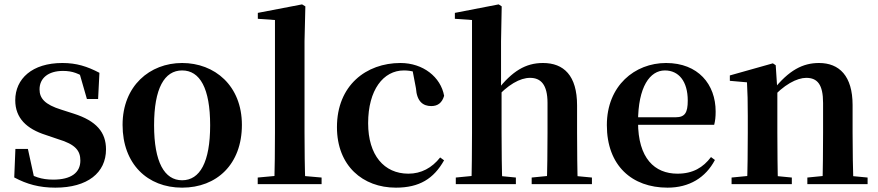

<svg xmlns="http://www.w3.org/2000/svg" viewBox="-20 -839 4003 875"><path d="M232.3 16.2C378.7 16.2 463.1 -51.5 463.1 -158.3C463.1 -236.2 419.5 -288 315.9 -321.1L259.8 -339.1C183.5 -362.6 160.2 -391.5 160.2 -431.8C160.2 -482.7 200 -515.8 266.8 -515.8C311.2 -515.8 339.7 -503.8 380 -477V-507.8L337.6 -521.5L376.1 -387.7H427.1L433.1 -507.2C377 -536.5 328.7 -551.9 264.2 -551.9C126.4 -551.9 49.5 -480 49.5 -382C49.5 -300.5 101.7 -251.5 188.7 -223.9L244.5 -204.9C325.1 -180.9 346.2 -151.4 346.2 -107.2C346.2 -51.4 303.2 -20.4 222.8 -20.4C168.7 -20.4 132.1 -33.6 89.6 -62V-26L137.6 -20.6L107.1 -160.4H50.2L44.9 -30.3C102.2 0.3 158.9 16.2 232.3 16.2Z M810 16.2C967.7 16.2 1082.4 -90.2 1082.4 -269.8C1082.4 -449.1 958 -551.9 810 -551.9C662.7 -551.9 538.6 -447.6 538.6 -269.8C538.6 -92.4 651.5 16.2 810 16.2ZM810 -17.5C729.3 -17.5 682.2 -100.3 682.2 -268.1C682.2 -436.6 729.3 -518 810 -518C891.2 -518 937.7 -436.6 937.7 -268.1C937.7 -100.3 891.2 -17.5 810 -17.5Z M1154.5 0H1445.6V-29.9L1329 -40.2H1266.2L1154.5 -29.9ZM1230.1 0H1371.6C1368.8 -69.9 1367.8 -159.6 1367.8 -234.8V-650.9L1371.6 -810L1356.6 -819L1155 -780.3V-753.3L1233.1 -747.8V-234.8C1233.1 -159.6 1232.1 -69.9 1230.1 0Z M1784.1 16.2C1891.1 16.2 1956.4 -24.3 2003.8 -108.4L1985.9 -121.4C1948.4 -73.9 1899.7 -47.5 1841.2 -47.5C1730.4 -47.5 1657.7 -131.7 1657.7 -277.6C1657.7 -429.2 1727 -518 1820.6 -518C1856 -518 1887.3 -508.7 1925.7 -486.3L1857.8 -530.1L1875.6 -436.8C1879.7 -376.1 1908.2 -355.6 1945.4 -355.6C1975.3 -355.6 1994.6 -370.4 2004 -402.4C1988.5 -488.1 1908 -551.9 1805 -551.9C1648.7 -551.9 1515.6 -449.7 1515.6 -259.7C1515.6 -82.8 1633.9 16.2 1784.1 16.2Z M2057.2 0H2331V-29.9L2226.6 -40.2H2162.8L2057.2 -29.9ZM2128.1 0H2269.6C2266.8 -50.2 2265.8 -165.6 2265.8 -234.8V-429.3L2263.4 -442.8V-650.9L2266.4 -810L2252.6 -819L2053 -780.3V-753.3L2131.1 -747.8V-234.8C2131.1 -165.6 2130.1 -50.2 2128.1 0ZM2403 0H2677.6V-29.9L2569.2 -40.2H2506.9L2403 -29.9ZM2471.5 0H2613.2C2610.9 -50.2 2609.9 -162.8 2609.9 -234.8V-358.8C2609.9 -495.1 2549 -551.9 2454.5 -551.9C2375.3 -551.9 2314.1 -514.9 2245.3 -426.7H2204.3L2233.2 -384.1C2294.1 -454.5 2351.1 -484.2 2395.5 -484.2C2444.1 -484.2 2475.2 -454.1 2475.2 -369.8V-234.8C2475.2 -162.8 2474.2 -50.2 2471.5 0Z M3022.2 16.2C3121.4 16.2 3195.6 -29.4 3238.1 -109.9L3220.2 -123.2C3184.5 -75.9 3138.1 -47.5 3067.4 -47.5C2963.6 -47.5 2887.7 -117.3 2887.7 -282.7C2887.7 -444.8 2942.5 -518 3010.1 -518C3073.5 -518 3114.3 -468.1 3114.3 -380.4C3114.3 -325.7 3101.6 -304.6 3059.4 -304.6H2804.1V-270.2H3234.7C3239.4 -288.1 3241.4 -306.2 3241.4 -330.9C3241.4 -454.7 3161.8 -551.9 3015.4 -551.9C2873.3 -551.9 2745.6 -448.8 2745.6 -268.8C2745.6 -83.9 2860.3 16.2 3022.2 16.2Z M3314 0H3588.6V-29.9L3482.7 -40.2H3419.6L3314 -29.9ZM3384.2 0H3525.6C3523.6 -50.2 3522.6 -165.6 3522.6 -234.8V-428L3515.2 -541.7L3502.2 -550.4L3306.1 -495.2V-470.7L3384.2 -463.8C3386.9 -415.2 3387.9 -376.3 3387.9 -310.2V-234.8C3387.9 -165.6 3386.9 -50.2 3384.2 0ZM3659.3 0H3933.9V-29.9L3825.8 -40.2H3763.2L3659.3 -29.9ZM3728 0H3869.2C3867.2 -50.2 3865.5 -162.8 3865.5 -234.8V-360.5C3865.5 -492.9 3804.8 -551.9 3712.5 -551.9C3639.8 -551.9 3575.8 -520.8 3500.9 -425.7H3485.6L3490.5 -383.3C3551.4 -454.2 3613 -484.2 3654.2 -484.2C3705 -484.2 3731 -454.1 3731 -369.8V-234.8C3731 -162.8 3730 -50.2 3728 0Z"/></svg>

Font: Source Han Serif TW VF
Style: Regular
Weight: 250
Designer: Ryoko NISHIZUKA 西塚涼子 (kana & ideographs); Frank Grießhammer (Latin, Greek & Cyrillic); Wenlong ZHANG 张文龙 (bopomofo); San
Foundry: Adobe
Version: Version 2.002;hotconv 1.1.0;makeotfexe 2.6.0